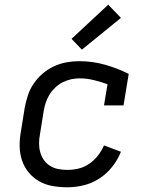

<svg xmlns="http://www.w3.org/2000/svg" viewBox="-20 -788 640 816"><path d="M266 8Q234 8 203 2.5Q172 -3 146.5 -17.5Q121 -32 102 -55Q83 -78 73.5 -106.5Q64 -135 63.5 -166.5Q63 -198 69 -230L85 -330Q90 -356 98.5 -382.5Q107 -409 123 -432.5Q139 -456 161 -475Q183 -494 209 -506Q235 -518 262 -523Q289 -528 316 -528Q373 -528 426 -513Q479 -498 527 -474L505 -340H422L437 -430Q409 -440 379 -447.5Q349 -455 318 -455Q300 -455 282 -451Q264 -447 247 -438.5Q230 -430 215.5 -416.5Q201 -403 191 -387Q181 -371 175 -353.5Q169 -336 166 -318L150 -218Q146 -198 146 -178.5Q146 -159 151 -141Q156 -123 166.5 -108Q177 -93 193 -83Q209 -73 228 -69.5Q247 -66 266 -66Q290 -66 313.5 -71.5Q337 -77 358.5 -91.5Q380 -106 396 -126.5Q412 -147 422 -170L494 -143Q481 -110 457.5 -80Q434 -50 402.5 -29.5Q371 -9 335.5 -0.5Q300 8 266 8ZM328 -577 284 -623 440 -768 494 -712Z"/></svg>

Font: Iosevka Plex Etoile
Style: Italic
Weight: 400
Italic angle: -9°
Designer: Belleve Invis
Foundry: Belleve Invis
Version: Version 25.1.1; ttfautohint (v1.8.4)